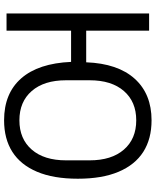

<svg xmlns="http://www.w3.org/2000/svg" viewBox="69 -819 762 940"><g transform="rotate(90 450.0 -349.0)"><path d="M283 -316H130V0H46V-698H130V-390H285Q291 -545 365.5 -627.5Q440 -710 569 -710Q660 -710 723.5 -669.5Q787 -629 821 -548.5Q855 -468 855 -349Q855 -230 821 -149.5Q787 -69 723.5 -28.5Q660 12 569 12Q437 12 363.5 -72Q290 -156 283 -316ZM765 -291V-407Q765 -514 712.5 -574.5Q660 -635 569 -635Q478 -635 425.5 -574.5Q373 -514 373 -407V-291Q373 -184 425.5 -123.5Q478 -63 569 -63Q660 -63 712.5 -123.5Q765 -184 765 -291Z"/></g></svg>

Font: iA Writer Quattro V
Style: Regular
Weight: 400
Designer: Mike Abbink, Paul van der Laan, Pieter van Rosmalen, Oliver Reichenstein
Foundry: Information Architects Inc.
Version: Version 2.000